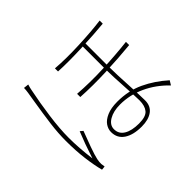

<svg xmlns="http://www.w3.org/2000/svg" viewBox="-152 -993 1281 1281"><g transform="rotate(-45 488.5 -353.0)"><path d="M686.5 -438.5Q686.5 -366.2 694.3 -229.5Q696.3 -190.4 697.8 -157.7Q699.2 -125 699.2 -99.6Q699.2 -46.9 661.6 -19.5Q624 7.8 559.6 7.8Q480.5 7.8 434.6 -22.9Q388.7 -53.7 388.7 -111.3Q388.7 -139.6 406.2 -165.5Q423.8 -191.4 462.9 -208.5Q502 -225.6 561.5 -225.6Q666 -225.6 750.5 -186Q835 -146.5 910.2 -79.1L891.6 -48.8Q822.3 -121.1 737.3 -160.2Q652.3 -199.2 561.5 -199.2Q498 -199.2 457 -174.8Q416 -150.4 416 -111.3Q416 -66.4 454.6 -43Q493.2 -19.5 561.5 -19.5Q627 -19.5 649.9 -47.4Q672.9 -75.2 672.9 -126Q672.9 -145.5 671.4 -172.9Q669.9 -200.2 668 -233.4Q659.2 -378.9 659.2 -435.5V-660.2H686.5ZM884.8 -466.8V-436.5Q777.3 -425.8 649.4 -420.4Q521.5 -415 409.2 -421.9V-452.1Q523.4 -443.4 648.4 -448.7Q773.4 -454.1 884.8 -466.8ZM861.3 -691.4V-662.1Q770.5 -653.3 644.5 -647.9Q518.6 -642.6 424.8 -647.5V-676.8Q520.5 -668.9 646.5 -674.3Q772.5 -679.7 861.3 -691.4ZM211.9 -683.6Q191.4 -584 176.8 -476.1Q162.1 -368.2 162.1 -284.2Q162.1 -189.5 176.8 -75.2Q183.6 -96.7 211.9 -177.7L245.1 -263.7L264.6 -247.1Q245.1 -197.3 223.6 -137.2Q202.1 -77.1 196.3 -48.8Q191.4 -24.4 192.4 -6.8Q194.3 6.8 196.3 20.5L168.9 23.4Q153.3 -36.1 143.6 -113.3Q133.8 -190.4 133.8 -283.2Q133.8 -355.5 144 -435.1Q154.3 -514.6 171.9 -622.1L182.6 -687.5Q186.5 -711.9 186.5 -730.5L222.7 -726.6Q214.8 -701.2 211.9 -683.6Z"/></g></svg>

Font: Min Sans VF VF
Style: Regular
Weight: 400
Designer: Jinseong-Kim, NotoSansCJK, Nunito
Foundry: Jinseong-Kim
Version: Version 1.420;Glyphs 3.1.2 (3151)